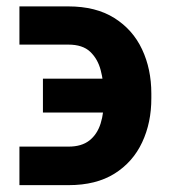

<svg xmlns="http://www.w3.org/2000/svg" viewBox="-20 -556 519 585"><path d="M39.2 -109.3H189.1Q228.5 -109.3 252.3 -127.9Q276.1 -146.5 286.6 -179.8Q297.1 -213.2 296.4 -257.3L296.2 -271Q295.8 -308 286.8 -342.2Q277.9 -376.3 254.9 -398.2Q232 -420.1 188 -420.1H39.2V-536.5H188Q272.3 -536.5 328.4 -501.1Q384.6 -465.8 412.8 -405.8Q441.1 -345.8 441.1 -271V-257.3Q441.4 -182.5 413.1 -122.3Q384.9 -62 328.8 -26.9Q272.8 8.1 189.1 8.1H39.2ZM110.8 -213.1V-316.4H349.8V-213.1Z"/></svg>

Font: Adwaita Sans
Style: Regular
Weight: 400
Designer: Rasmus Andersson
Foundry: rsms
Version: Version 4.001;git-9221beed3